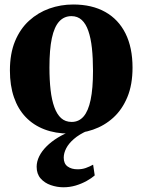

<svg xmlns="http://www.w3.org/2000/svg" viewBox="-20 -568 618 833"><path d="M23 -262Q23 -335.5 45.2 -389.2Q67.5 -443 106.2 -478.2Q145 -513.5 194.2 -531Q243.5 -548.5 297.5 -548.5Q379 -548.5 436.5 -516.2Q494 -484 524.5 -422.8Q555 -361.5 555 -274.5Q555 -200.5 532.5 -146.5Q510 -92.5 471.5 -57.5Q433 -22.5 383.5 -5.5Q334 11.5 280 11.5Q220 11.5 172.5 -6.8Q125 -25 91.5 -60Q58 -95 40.5 -146Q23 -197 23 -262ZM291 -39Q322 -39 342.5 -62.5Q363 -86 373.2 -135Q383.5 -184 383.5 -260.5Q383.5 -315 378.8 -359Q374 -403 363.2 -434Q352.5 -465 334.5 -481.5Q316.5 -498 290 -498Q258 -498 236.8 -474.8Q215.5 -451.5 205 -402.5Q194.5 -353.5 194.5 -275.5Q194.5 -221 199.5 -177.5Q204.5 -134 215.8 -103Q227 -72 245.2 -55.5Q263.5 -39 291 -39ZM255 244.5Q227.5 244.5 200.5 235.2Q173.5 226 156.2 206.2Q139 186.5 139 155.5Q139 133 150 110.5Q161 88 181.8 67.2Q202.5 46.5 231 29Q259.5 11.5 294.5 -1L320.5 -5L359.5 -1Q323.5 15 300.8 34.8Q278 54.5 267.2 75.5Q256.5 96.5 256.5 116Q256.5 142 273.2 154.2Q290 166.5 316.5 166.5Q336 166.5 352.2 160.8Q368.5 155 384 146.5L391 193Q377.5 205 356 217Q334.5 229 308.8 236.8Q283 244.5 255 244.5Z"/></svg>

Font: Merriweather 72pt ExtraBold
Style: Regular
Weight: 800
Version: Version 2.100